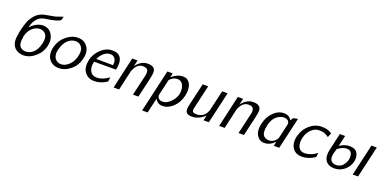

<svg xmlns="http://www.w3.org/2000/svg" viewBox="-11 -1613 5394 2697"><g transform="rotate(20 2686.5 -264.0)"><path d="M98 -257 96 -264Q108 -323 116 -348Q143 -443 159 -473Q187 -522 215.5 -553.5Q244 -585 278 -602Q312 -619 336.5 -625.5Q361 -632 405 -639L435 -644Q481 -651 501 -656.5Q521 -662 611 -694L599 -643Q579 -615 461 -592L439 -588Q437 -588 420 -585.5Q403 -583 396.5 -582Q390 -581 373.5 -578Q357 -575 348 -572Q339 -569 324.5 -564Q310 -559 301 -553Q292 -547 281.5 -539Q271 -531 263 -521Q234 -487 224 -465Q214 -443 196 -381Q232 -424 280 -451Q328 -478 376 -480Q396 -480 405 -479Q485 -469 524 -397.5Q563 -326 542 -234Q518 -131 436 -61Q354 9 261 9Q201 9 152.5 -23.5Q104 -56 90 -124Q79 -179 98 -257ZM174 -238Q174 -236 174.5 -234.5Q175 -233 175 -232Q164 -181 168 -147Q172 -97 203.5 -74.5Q235 -52 275 -52Q336 -52 387 -98.5Q438 -145 460 -240Q479 -320 455.5 -364Q432 -408 382 -417Q374 -419 356 -419Q297 -418 245.5 -371.5Q194 -325 174 -238Z M620 -237Q621 -240 622 -245Q623 -250 624 -252Q650 -351 731 -418.5Q812 -486 904 -486Q997 -486 1047.5 -416.5Q1098 -347 1072 -237Q1048 -130 966 -61Q884 8 790 8Q697 8 646 -59Q595 -126 620 -237ZM701 -246 697 -244Q685 -196 690 -156Q696 -107 728 -80.5Q760 -54 802 -54Q862 -54 918 -106.5Q974 -159 995 -251Q1015 -334 982 -381.5Q949 -429 889 -429Q823 -429 772 -379.5Q721 -330 701 -246Z M1152 -240V-247Q1176 -344 1252 -414Q1328 -484 1421 -484Q1558 -484 1567 -350Q1570 -306 1556 -247H1230Q1229 -245 1228 -240Q1227 -235 1226 -233Q1209 -155 1239.5 -102Q1270 -49 1337 -49Q1425 -49 1519 -119L1509 -52Q1417 9 1322 9Q1227 9 1177 -60Q1127 -129 1152 -240ZM1245 -293 1496 -292Q1504 -354 1480 -389.5Q1456 -425 1405 -425Q1357 -425 1312.5 -386.5Q1268 -348 1245 -293Z M1610 0 1717 -472H1796L1775 -379Q1806 -423 1850.5 -451Q1895 -479 1948 -479Q2059 -479 2064 -396Q2065 -362 2047 -284L1981 1H1900L1973 -313Q1977 -333 1977 -341Q1980 -372 1970 -391Q1956 -422 1896 -422Q1806 -422 1760 -298L1692 0Z M2097 166 2243 -470H2323L2309 -408Q2389 -479 2478 -479Q2552 -479 2585.5 -410.5Q2619 -342 2595 -237Q2571 -129 2498.5 -60Q2426 9 2343 9Q2298 9 2270.5 -12Q2243 -33 2231 -59L2179 166ZM2297 -351Q2297 -350 2295.5 -346Q2294 -342 2294 -340V-337V-334L2247 -132Q2240 -103 2257 -76Q2278 -48 2319 -48Q2392 -48 2456.5 -123Q2521 -198 2517 -282Q2518 -340 2491 -379.5Q2464 -419 2414 -419Q2379 -419 2341.5 -396.5Q2304 -374 2297 -351Z M2693 -133 2771 -470H2853L2773 -122Q2769 -106 2769 -95Q2765 -83 2770 -69Q2777 -44 2838 -44Q2893 -44 2936 -79.5Q2979 -115 2993 -175L3062 -471H3143L3034 1H2954L2973 -79Q2938 -39 2886.5 -15Q2835 9 2782 9Q2687 9 2684 -61Q2682 -86 2693 -133Z M3188 0 3295 -472H3374L3353 -379Q3384 -423 3428.5 -451Q3473 -479 3526 -479Q3637 -479 3642 -396Q3643 -362 3625 -284L3559 1H3478L3551 -313Q3555 -333 3555 -341Q3558 -372 3548 -391Q3534 -422 3474 -422Q3384 -422 3338 -298L3270 0Z M3736 -236Q3761 -346 3836 -415H3835Q3892 -469 3957 -478Q3967 -480 3989 -480Q4062 -479 4102 -416L4126 -457L4195 -472L4086 0H4004L4013 -37Q4015 -42 4016 -49L4019 -65Q3948 9 3862 9Q3790 9 3749.5 -57.5Q3709 -124 3736 -236ZM3819 -239Q3818 -235 3818 -230Q3806 -173 3810 -136Q3816 -89 3845 -68.5Q3874 -48 3913 -48Q3959 -48 3994.5 -78Q4030 -108 4036 -137L4084 -344Q4090 -372 4072 -398Q4048 -423 4009 -423Q3948 -423 3894.5 -377.5Q3841 -332 3819 -239Z M4263 -237 4266 -243Q4291 -346 4371 -414Q4451 -482 4546 -482Q4600 -482 4630 -473.5Q4660 -465 4702 -439L4676 -375Q4673 -377 4659 -386Q4645 -395 4641.5 -397Q4638 -399 4626 -405.5Q4614 -412 4607 -413.5Q4600 -415 4587.5 -418Q4575 -421 4562 -422Q4549 -423 4532 -423Q4465 -423 4413 -370.5Q4361 -318 4344 -240Q4325 -159 4351 -105Q4379 -50 4443 -50Q4484 -50 4524 -64Q4564 -78 4579.5 -88Q4595 -98 4628 -121L4618 -55Q4523 9 4427 9Q4327 9 4282.5 -62Q4238 -133 4263 -237Z M5184 0 5293 -472H5373L5264 0ZM4763 -222 4820 -472H4899L4862 -310Q4881 -325 4914.5 -339.5Q4948 -354 4977 -358Q5019 -364 5053 -356Q5113 -344 5134.5 -291.5Q5156 -239 5142 -178Q5122 -97 5057.5 -44.5Q4993 8 4910 8Q4818 8 4777.5 -52.5Q4737 -113 4763 -222ZM4850 -257 4831 -189Q4828 -180 4827 -170Q4817 -110 4838 -81Q4865 -46 4905 -46H4927Q4939 -46 4961.5 -53.5Q4984 -61 4999 -72Q5023 -90 5044.5 -130Q5066 -170 5067 -214Q5067 -232 5064 -250Q5049 -320 4970 -313Q4943 -311 4908 -294Q4873 -277 4850 -257Z"/></g></svg>

Font: Coval
Style: Light Italic
Weight: 300
Foundry: Context Ltd
Version: Version 001.000